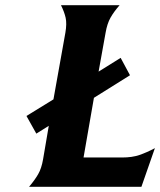

<svg xmlns="http://www.w3.org/2000/svg" viewBox="-20 -720 617 740"><path d="M82 -273 186 -337 232 -594Q238 -629 233 -651.5Q228 -674 215 -700H441Q419 -675 406 -652Q393 -629 387 -594L360 -444L445 -497L481 -430L342 -343L302 -113H451Q489 -113 517 -122.5Q545 -132 577 -149L525 0H92Q114 -26 127 -48.5Q140 -71 146 -106L168 -235L120 -205Z"/></svg>

Font: LT Museum
Style: Bold Italic
Weight: 700
Designer: Daniel Lyons
Foundry: LyonsType
Version: Version 1.011